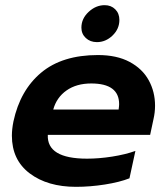

<svg xmlns="http://www.w3.org/2000/svg" viewBox="-20 -708 644 743"><path d="M295 -601Q295 -636 323 -662Q351 -688 385 -688Q410 -688 426 -672Q442 -656 442 -631Q442 -596 415.5 -570.5Q389 -545 355 -545Q329 -545 312 -561Q295 -577 295 -601ZM26 -183Q26 -208 32 -238Q58 -359 139.5 -427Q221 -495 359 -495Q432 -495 481.5 -468.5Q531 -442 555.5 -397.5Q580 -353 580 -299Q580 -273 574 -247L561 -186H165Q161 -94 317 -94Q363 -94 414 -102Q465 -110 504 -124L481 -18Q443 -3 386 6Q329 15 274 15Q164 15 95 -37Q26 -89 26 -183ZM439 -284Q441 -298 441 -305Q441 -385 333 -385Q276 -385 237.5 -358Q199 -331 186 -284Z"/></svg>

Font: Prompt Semibold
Style: Italic
Weight: 600
Italic angle: -12°
Designer: Katatrad Team
Foundry: CadsonDemak
Version: Version 1.000